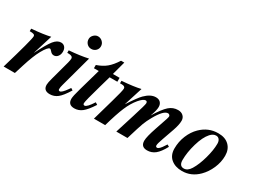

<svg xmlns="http://www.w3.org/2000/svg" viewBox="-71 -1231 2364 1790"><g transform="rotate(30 1111.0 -335.5)"><path d="M160 -253H161Q221 -374 256.5 -418Q292 -462 332 -462Q358 -462 373.5 -444Q389 -426 389 -396Q389 -365 372.5 -344Q356 -323 331 -323Q309 -323 293.5 -342Q278 -361 270 -361Q247 -361 205 -285Q169 -220 131 -99L100 0H-21Q81 -345 81 -382Q81 -396 69.5 -401.5Q58 -407 25 -407V-434Q156 -445 225 -462Z M603 -550Q575 -550 556 -570Q537 -590 537 -619Q537 -644 557 -664Q577 -684 602 -684Q630 -684 650.5 -664Q671 -644 671 -616Q671 -588 651.5 -569Q632 -550 603 -550ZM625 -142 647 -128Q599 -49 562 -20Q525 9 479 9Q411 9 411 -54Q411 -76 426 -130L481 -333Q489 -365 489 -378Q489 -407 443 -407H429V-434Q547 -443 632 -462L541 -128Q532 -97 532 -77Q532 -61 547 -61Q568 -61 611 -122Z M968 -407H885L851 -288Q798 -103 798 -79Q798 -61 814 -61Q839 -61 890 -141L913 -126Q864 -50 826.5 -20.5Q789 9 743 9Q676 9 676 -56Q676 -84 701 -171L768 -407H716V-442Q778 -463 819 -497Q860 -531 900 -594H935L896 -449H968Z M1666 -135 1688 -122Q1650 -51 1612.5 -21Q1575 9 1527 9Q1460 9 1460 -57Q1460 -100 1497 -208L1541 -338Q1548 -361 1548 -368Q1548 -376 1541 -382.5Q1534 -389 1525 -389Q1478 -389 1413 -273Q1386 -225 1370.5 -184Q1355 -143 1312 0H1192L1257 -207Q1302 -350 1302 -367Q1302 -389 1284 -389Q1259 -389 1219 -342Q1176 -291 1144 -216Q1112 -141 1072 0H951L1017 -232Q1053 -357 1053 -382Q1053 -407 1015 -407H997V-434Q1127 -444 1197 -461L1134 -262H1135Q1205 -370 1239 -404Q1297 -462 1353 -462Q1385 -462 1402.5 -444Q1420 -426 1420 -395Q1420 -358 1394 -290Q1455 -389 1496.5 -425.5Q1538 -462 1592 -462Q1627 -462 1648 -442Q1669 -422 1669 -391Q1669 -348 1646 -282L1601 -154Q1580 -95 1580 -77Q1580 -59 1596 -59Q1618 -59 1654 -117Q1660 -128 1666 -135Z M2023 -462H2027Q2100 -462 2142 -421Q2184 -380 2184 -311Q2184 -242 2155 -175.5Q2126 -109 2079 -62Q2004 13 1904 13Q1831 13 1785.5 -25.5Q1740 -64 1740 -135Q1740 -208 1767 -274Q1794 -340 1840 -385Q1919 -462 2023 -462ZM2065 -372Q2065 -400 2052.5 -416.5Q2040 -433 2018 -433Q1986 -433 1958 -402Q1915 -354 1887 -257.5Q1859 -161 1859 -80Q1859 -16 1908 -16Q1949 -16 1979 -65Q2015 -124 2040 -214.5Q2065 -305 2065 -372Z"/></g></svg>

Font: STIX MathJax Main
Style: Bold Italic
Weight: 700
Italic angle: -16.33°
Designer: MicroPress Inc., with final additions and corrections provided by Coen Hoffman, Elsevier (retired)
Version: Version 1.1.1